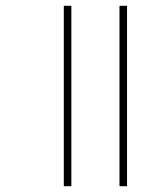

<svg xmlns="http://www.w3.org/2000/svg" viewBox="-20 -642 567 662"><path d="M392 -622V0H418V-622ZM200 -622V0H226V-622Z"/></svg>

Font: Noto Sans Devanagari UI Thin
Style: Regular
Weight: 100
Designer: Jelle Bosma - Monotype Design Team
Foundry: Monotype Imaging Inc.
Version: Version 2.004